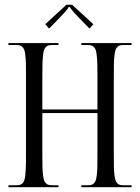

<svg xmlns="http://www.w3.org/2000/svg" viewBox="-20 -778 582 798"><path d="M15 0ZM280 -758.2 368 -677.2 352 -659.2 311 -701.2Q293.2 -719.5 281.6 -733.1Q270 -746.8 270 -749.2H266Q266 -746.8 254.4 -733.1Q242.8 -719.5 225 -701.2L184 -659.2L168 -677.2L256 -758.2ZM15 0V-8H44Q52 -8 57.2 -8.6Q62.5 -9.2 67.5 -11.9Q72.5 -14.5 75.4 -17.9Q78.2 -21.2 80.8 -28.5Q83.2 -35.8 84.5 -44.1Q85.8 -52.5 86.6 -66.6Q87.5 -80.8 87.8 -96Q88 -111.2 88 -134V-464Q88 -494.8 87.6 -513.2Q87.2 -531.8 85.4 -547.5Q83.5 -563.2 80.9 -570.6Q78.2 -578 72.9 -583.2Q67.5 -588.5 61.1 -589.8Q54.8 -591 44 -591H15V-599H223V-591H201Q190 -591 183.5 -589.8Q177 -588.5 171.4 -583.2Q165.8 -578 163.1 -570.6Q160.5 -563.2 158.8 -547.5Q157 -531.8 156.5 -513.4Q156 -495 156 -464V-323H385V-461Q385 -492.8 384.5 -511.5Q384 -530.2 382.2 -546.4Q380.5 -562.5 377.9 -570.1Q375.2 -577.8 369.6 -583.1Q364 -588.5 357.5 -589.8Q351 -591 340 -591H318V-599H527V-591H497Q486.2 -591 479.9 -589.8Q473.5 -588.5 468.1 -583.1Q462.8 -577.8 460.1 -570.1Q457.5 -562.5 455.6 -546.5Q453.8 -530.5 453.4 -511.5Q453 -492.5 453 -461V-135Q453 -104.2 453.4 -85.8Q453.8 -67.2 455.6 -51.5Q457.5 -35.8 460.1 -28.4Q462.8 -21 468.1 -15.8Q473.5 -10.5 479.9 -9.2Q486.2 -8 497 -8H527V0H318V-8H341Q351.8 -8 358.1 -9.2Q364.5 -10.5 369.9 -15.8Q375.2 -21 377.9 -28.4Q380.5 -35.8 382.4 -51.5Q384.2 -67.2 384.6 -85.8Q385 -104.2 385 -135V-308H156V-134Q156 -103.2 156.4 -85Q156.8 -66.8 158.8 -51.1Q160.8 -35.5 163.2 -28.2Q165.8 -21 171.4 -15.8Q177 -10.5 183.5 -9.2Q190 -8 201 -8H223V0Z"/></svg>

Font: FogtwoNo5
Style: Regular
Weight: 400
Designer: gluk (gluksza@wp.pl)
Foundry: gluk (gluksza@wp.pl)
Version: Version 0.87